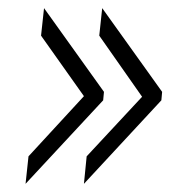

<svg xmlns="http://www.w3.org/2000/svg" viewBox="-20 -570 455 477"><path d="M188.5 -113.3 195.3 -181.6 333 -329.6 226.6 -481.4 233.9 -549.8 382.8 -341.8 380.9 -320.8ZM43.5 -113.3 50.8 -181.6 188.5 -331.1 82 -481.4 89.4 -549.8 238.3 -341.8 236.3 -320.8Z"/></svg>

Font: Oswald
Style: Extra-Light
Weight: 200
Designer: Vernon Adams
Foundry: Vernon Adams
Version: 3.0; ttfautohint (v0.94.23-7a4d-dirty) -l 8 -r 50 -G 200 -x 